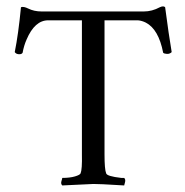

<svg xmlns="http://www.w3.org/2000/svg" viewBox="-20 -534 566 586"><path d="M419 -499Q444 -499 468 -512Q479 -517 484 -512Q495 -428 504 -375Q498 -369 489.5 -369.5Q481 -370 478 -373Q464 -445 425 -465Q413 -471 401 -472H299V-63Q299 -17 304 -5Q306 4 350 9Q356 9 359 9Q364 14 361.5 22.5Q359 31 359 32Q278 27 265 27.5Q252 28 170 32Q165 27 167.5 19Q170 11 170 9Q193 9 208.5 4.5Q224 0 226 -5Q231 -17 230 -63V-472H127Q86 -472 61 -413Q53 -395 49 -373Q46 -368 37.5 -368.5Q29 -369 25 -375Q36 -429 44 -512Q52 -515 66 -508Q84 -499 107 -499Z"/></svg>

Font: AMoshref-Naskh
Style: Naskh
Weight: 500
Version: Version 0.001